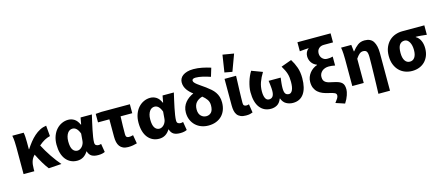

<svg xmlns="http://www.w3.org/2000/svg" viewBox="-60 -1494 5477 2382"><g transform="rotate(-15 2678.5 -303.0)"><path d="M386 11Q328 -62 260 -198Q258 -195 253 -190Q226 -161 214.5 -123.5Q203 -86 203 -29V0H65V-344Q65 -373 63 -415Q61 -457 53 -496H199Q204 -472 206 -440.5Q208 -409 208 -374V-281H212Q240 -324 270.5 -362.5Q301 -401 335.5 -431.5Q370 -462 408.5 -482Q447 -502 491 -508L503 -371Q465 -362 431 -343.5Q397 -325 356 -290Q374 -254 398 -214Q422 -174 447.5 -136Q473 -98 500 -62.5Q527 -27 551 0Z M753 12Q708 12 671.5 -5.5Q635 -23 608.5 -56Q582 -89 568 -137Q554 -185 554 -246Q554 -307 572 -356Q590 -405 620.5 -438.5Q651 -472 690.5 -490Q730 -508 773 -508Q815 -508 850.5 -485.5Q886 -463 910 -409H914L930 -496H1075Q1065 -453 1054 -404.5Q1043 -356 1033.5 -309.5Q1024 -263 1017.5 -221.5Q1011 -180 1011 -152Q1011 -127 1024.5 -117Q1038 -107 1059 -107Q1074 -107 1091 -113L1109 -5Q1095 2 1073.5 7Q1052 12 1022 12Q969 12 938.5 -6.5Q908 -25 894 -70H891Q841 12 753 12ZM788 -108Q804 -108 820 -116.5Q836 -125 848.5 -139.5Q861 -154 869 -173.5Q877 -193 878 -215L885 -301Q854 -388 796 -388Q779 -388 762.5 -380Q746 -372 733.5 -354.5Q721 -337 713 -310.5Q705 -284 705 -247Q705 -175 727.5 -141.5Q750 -108 788 -108Z M1408 12Q1369 12 1342.5 0Q1316 -12 1299.5 -34.5Q1283 -57 1276 -88Q1269 -119 1269 -158V-381H1123V-490L1197 -496H1563V-381H1413Q1410 -316 1409 -256.5Q1408 -197 1408 -152Q1408 -126 1418.5 -116.5Q1429 -107 1446 -107Q1460 -107 1472.5 -108.5Q1485 -110 1502 -115L1521 -5Q1497 2 1468.5 7Q1440 12 1408 12Z M1806 12Q1761 12 1724.5 -5.5Q1688 -23 1661.5 -56Q1635 -89 1621 -137Q1607 -185 1607 -246Q1607 -307 1625 -356Q1643 -405 1673.5 -438.5Q1704 -472 1743.5 -490Q1783 -508 1826 -508Q1868 -508 1903.5 -485.5Q1939 -463 1963 -409H1967L1983 -496H2128Q2118 -453 2107 -404.5Q2096 -356 2086.5 -309.5Q2077 -263 2070.5 -221.5Q2064 -180 2064 -152Q2064 -127 2077.5 -117Q2091 -107 2112 -107Q2127 -107 2144 -113L2162 -5Q2148 2 2126.5 7Q2105 12 2075 12Q2022 12 1991.5 -6.5Q1961 -25 1947 -70H1944Q1894 12 1806 12ZM1841 -108Q1857 -108 1873 -116.5Q1889 -125 1901.5 -139.5Q1914 -154 1922 -173.5Q1930 -193 1931 -215L1938 -301Q1907 -388 1849 -388Q1832 -388 1815.5 -380Q1799 -372 1786.5 -354.5Q1774 -337 1766 -310.5Q1758 -284 1758 -247Q1758 -175 1780.5 -141.5Q1803 -108 1841 -108Z M2439 12Q2391 12 2349 -3.5Q2307 -19 2275.5 -48.5Q2244 -78 2225.5 -120Q2207 -162 2207 -216Q2207 -255 2219 -287Q2231 -319 2252 -344.5Q2273 -370 2300.5 -389.5Q2328 -409 2358 -422Q2337 -437 2318.5 -455Q2300 -473 2285.5 -493.5Q2271 -514 2262.5 -538Q2254 -562 2254 -591Q2254 -615 2265 -637.5Q2276 -660 2298.5 -676.5Q2321 -693 2355 -703Q2389 -713 2436 -713Q2490 -713 2547 -701.5Q2604 -690 2656 -673L2623 -564Q2570 -582 2522 -593Q2474 -604 2436 -604Q2412 -604 2401 -596.5Q2390 -589 2390 -577Q2390 -564 2401.5 -550.5Q2413 -537 2432.5 -522Q2452 -507 2477 -490Q2502 -473 2530 -453Q2563 -429 2590 -405Q2617 -381 2635.5 -354Q2654 -327 2664 -295Q2674 -263 2674 -223Q2674 -170 2658 -127Q2642 -84 2611.5 -53Q2581 -22 2537.5 -5Q2494 12 2439 12ZM2442 -107Q2482 -107 2507 -134.5Q2532 -162 2532 -224Q2532 -267 2510 -298Q2488 -329 2455 -355Q2404 -341 2375 -308Q2346 -275 2346 -218Q2346 -164 2374.5 -135.5Q2403 -107 2442 -107Z M2920 12Q2879 12 2851.5 0Q2824 -12 2808 -33.5Q2792 -55 2785.5 -86Q2779 -117 2779 -155V-496H2927Q2926 -452 2924 -404.5Q2922 -357 2920.5 -310.5Q2919 -264 2918 -222Q2917 -180 2917 -149Q2917 -125 2927.5 -116Q2938 -107 2958 -107Q2964 -107 2973 -108.5Q2982 -110 2990 -113L3007 -4Q2991 3 2971.5 7.5Q2952 12 2920 12ZM2798 -573 2832 -793 2975 -769 2896 -555Z M3241 12Q3151 12 3099 -55.5Q3047 -123 3047 -253Q3047 -284 3053 -317.5Q3059 -351 3069 -384.5Q3079 -418 3093 -449.5Q3107 -481 3124 -508L3262 -456Q3225 -396 3205.5 -341Q3186 -286 3186 -224Q3186 -171 3201 -139Q3216 -107 3248 -107Q3313 -107 3313 -200Q3313 -217 3312 -231.5Q3311 -246 3309.5 -261Q3308 -276 3306 -292.5Q3304 -309 3301 -331H3456Q3453 -309 3451 -292.5Q3449 -276 3447.5 -261Q3446 -246 3445 -231.5Q3444 -217 3444 -200Q3444 -147 3459 -127Q3474 -107 3504 -107Q3532 -107 3549 -142.5Q3566 -178 3566 -247Q3566 -277 3563 -303Q3560 -329 3552.5 -353.5Q3545 -378 3532.5 -403.5Q3520 -429 3502 -459L3637 -508Q3671 -454 3692 -394Q3713 -334 3713 -256Q3713 -127 3664.5 -57.5Q3616 12 3524 12Q3479 12 3440 -9Q3401 -30 3381 -82H3377Q3357 -30 3321.5 -9Q3286 12 3241 12Z M4145 187 4030 149Q4052 120 4064.5 101Q4077 82 4077 62Q4077 42 4057 31Q4037 20 3981 8Q3943 0 3909 -13.5Q3875 -27 3849.5 -49.5Q3824 -72 3809.5 -104.5Q3795 -137 3795 -184Q3795 -216 3806 -245Q3817 -274 3835.5 -297.5Q3854 -321 3879 -338.5Q3904 -356 3932 -365V-369Q3888 -386 3864.5 -421.5Q3841 -457 3841 -502Q3841 -528 3852.5 -553Q3864 -578 3887 -594Q3873 -593 3860.5 -592.5Q3848 -592 3834.5 -591Q3821 -590 3805.5 -588.5Q3790 -587 3770 -585V-701H4196V-585H4079Q4038 -585 4013 -561.5Q3988 -538 3988 -497Q3988 -480 3994 -463.5Q4000 -447 4011.5 -434.5Q4023 -422 4038.5 -414.5Q4054 -407 4074 -407Q4095 -407 4111 -408.5Q4127 -410 4147 -416V-301Q4124 -306 4105 -308Q4086 -310 4066 -310Q4041 -310 4019 -302.5Q3997 -295 3981 -281.5Q3965 -268 3955.5 -249Q3946 -230 3946 -207Q3946 -181 3953.5 -165Q3961 -149 3977 -138Q3993 -127 4017.5 -120Q4042 -113 4075 -107Q4115 -99 4140.5 -88.5Q4166 -78 4180.5 -63Q4195 -48 4200.5 -27Q4206 -6 4206 23Q4206 49 4191.5 93.5Q4177 138 4145 187Z M4575 177Q4577 119 4579 54.5Q4581 -10 4582.5 -72Q4584 -134 4585 -190Q4586 -246 4586 -289Q4586 -343 4573 -363Q4560 -383 4527 -383Q4501 -383 4479.5 -365Q4458 -347 4434 -311V0H4287V-344Q4287 -373 4285 -414Q4283 -455 4276 -496H4407L4417 -410H4421Q4453 -452 4490 -480Q4527 -508 4579 -508Q4658 -508 4691 -454.5Q4724 -401 4724 -308V177Z M5055 12Q5007 12 4964 -4.5Q4921 -21 4889 -53.5Q4857 -86 4838.5 -133Q4820 -180 4820 -242Q4820 -306 4840.5 -354Q4861 -402 4894.5 -433.5Q4928 -465 4971.5 -480.5Q5015 -496 5062 -496H5345V-375Q5325 -377 5307.5 -379Q5290 -381 5273.5 -382.5Q5257 -384 5240.5 -385Q5224 -386 5205 -386V-382Q5242 -361 5262 -318.5Q5282 -276 5282 -219Q5282 -165 5265 -122.5Q5248 -80 5218 -50Q5188 -20 5146.5 -4Q5105 12 5055 12ZM5057 -107Q5097 -107 5119.5 -140Q5142 -173 5142 -234Q5142 -263 5136.5 -289Q5131 -315 5120 -334.5Q5109 -354 5093.5 -365.5Q5078 -377 5057 -377Q5017 -377 4994 -345.5Q4971 -314 4971 -242Q4971 -177 4994 -142Q5017 -107 5057 -107Z"/></g></svg>

Font: hySource Sans Pro
Style: Bold
Weight: 700
Designer: Paul D. Hunt
Foundry: Adobe Systems Incorporated
Version: Version 2.021;PS 2.000;hotconv 1.0.86;makeotf.lib2.5.63406